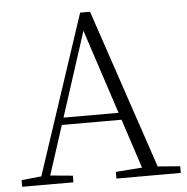

<svg xmlns="http://www.w3.org/2000/svg" viewBox="-52 -781 811 832"><g transform="rotate(-5 353.5 -365.0)"><path d="M11 0V-29L109 -39H126L234 -29V0ZM85 0 327 -730H370L616 0H548L324 -682H344L340 -668L124 0ZM192 -252 194 -283H493L495 -252ZM421 0V-29L554 -39H574L701 -29V0Z"/></g></svg>

Font: Noto Serif TC ExtraLight ExtraLight
Style: Regular
Weight: 250
Version: Version 2.003-H1;hotconv 1.1.1;makeotfexe 2.6.0